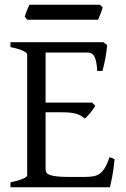

<svg xmlns="http://www.w3.org/2000/svg" viewBox="-20 -794 536 814"><path d="M465.8 -119.1Q461.9 -77.1 455.8 -45.7Q449.7 -14.2 445.8 0H24.4V-21Q57.6 -27.8 76.4 -35.9Q95.2 -43.9 95.2 -50.8V-564Q95.2 -569.8 77.4 -578.6Q59.6 -587.4 24.4 -594.2V-615.2H418L434.1 -603Q433.1 -590.3 431.2 -575.2Q429.2 -560.1 426.3 -544.9Q423.3 -529.8 420.2 -516.1Q417 -502.4 414.1 -493.2H392.1Q391.1 -515.6 387.9 -530.8Q384.8 -545.9 379.9 -554.9Q375 -564 367.9 -567.6Q360.8 -571.3 352.1 -571.3H173.3V-358.9H371.1L383.8 -345.2Q379.9 -338.4 374.3 -330.6Q368.7 -322.8 362.5 -315.2Q356.4 -307.6 350.3 -301.3Q344.2 -294.9 338.9 -291Q331.5 -298.3 323 -303.2Q314.5 -308.1 303.5 -311.5Q292.5 -314.9 277.6 -316.4Q262.7 -317.9 242.2 -317.9H173.3V-75.2Q173.3 -67.9 176.8 -62.3Q180.2 -56.6 190.9 -52.5Q201.7 -48.3 221.2 -46.1Q240.7 -43.9 272.9 -43.9H335.9Q358.4 -43.9 374.3 -46.4Q390.1 -48.8 402.3 -57.4Q414.6 -65.9 424.6 -82.5Q434.6 -99.1 444.8 -127.9ZM415 -762.2Q414.1 -756.8 411.6 -749.8Q409.2 -742.7 406.2 -735.6Q403.3 -728.5 400.6 -721.7Q397.9 -714.8 396 -710.4H95.7L85 -722.7Q85.9 -728 88.4 -734.9Q90.8 -741.7 93.8 -748.8Q96.7 -755.9 99.6 -762.5Q102.5 -769 105 -773.9H404.3Z"/></svg>

Font: Gentium Plus Afr
Style: Regular
Weight: 400
Designer: J. Victor Gaultney, Annie Olsen, Iska Routamaa, Becca Hirsbrunner
Foundry: SIL International
Version: Version 5.000